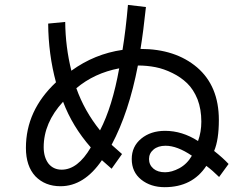

<svg xmlns="http://www.w3.org/2000/svg" viewBox="-20 -778 1040 792"><path d="M594.7 -122.1Q594.7 -97.7 613.3 -82Q630.9 -67.4 661.1 -67.4Q688.5 -67.4 719.7 -84Q752 -101.6 771.5 -135.7Q710.9 -176.8 663.1 -176.8Q631.8 -176.8 613.3 -161.1Q594.7 -145.5 594.7 -122.1ZM294.9 -414.1Q328.1 -320.3 392.6 -240.2Q443.4 -337.9 471.7 -496.1Q369.1 -476.6 294.9 -414.1ZM160.2 -170.9Q160.2 -129.9 179.7 -103.5Q200.2 -78.1 234.4 -78.1Q300.8 -78.1 354.5 -169.9Q278.3 -256.8 240.2 -358.4Q160.2 -271.5 160.2 -170.9ZM178.7 -680.7Q196.3 -682.6 249 -687.5Q250 -584 274.4 -486.3Q370.1 -555.7 485.4 -572.3Q499 -655.3 507.8 -757.8Q532.2 -754.9 582 -749Q571.3 -647.5 559.6 -576.2Q703.1 -576.2 793 -500Q882.8 -422.9 882.8 -283.2Q882.8 -201.2 863.3 -155.3Q900.4 -126 922.9 -101.6Q910.2 -84 883.8 -47.9Q857.4 -74.2 831.1 -93.8Q773.4 -5.9 659.2 -5.9Q601.6 -5.9 562.5 -37.1Q523.4 -68.4 523.4 -122.1Q523.4 -173.8 562.5 -206.1Q601.6 -238.3 661.1 -238.3Q731.4 -238.3 796.9 -196.3Q810.5 -233.4 810.5 -276.4Q810.5 -327.1 794.9 -368.2Q778.3 -409.2 752 -434.6Q725.6 -460 691.4 -476.6Q656.2 -494.1 621.1 -501Q585.9 -507.8 548.8 -507.8Q511.7 -314.5 440.4 -180.7Q455.1 -168 483.4 -142.6Q472.7 -127 440.4 -82Q430.7 -90.8 400.4 -117.2Q327.1 -9.8 229.5 -9.8Q166 -9.8 126 -50.8Q86.9 -92.8 86.9 -168Q86.9 -322.3 210.9 -438.5Q179.7 -553.7 178.7 -680.7Z"/></svg>

Font: Gothic A1
Style: Regular
Weight: 400
Designer: HanYang I&C Co.,Ltd.
Version: Version 2.50